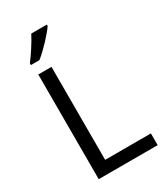

<svg xmlns="http://www.w3.org/2000/svg" viewBox="-228 -1039 980 1134"><g transform="rotate(-30 262.0 -472.0)"><path d="M288 -934V-944H182C159 -899 116 -833 87 -796V-784H145C192 -820 263 -897 288 -934ZM97 0H499V-80H187V-714H97Z"/></g></svg>

Font: Noto Sans Cuneiform
Style: Regular
Weight: 400
Designer: Monotype Design Team
Foundry: Monotype Imaging Inc.
Version: Version 2.001